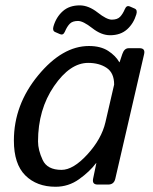

<svg xmlns="http://www.w3.org/2000/svg" viewBox="-20 -694 577 722"><path d="M187 -573.7Q176.3 -578.6 181.2 -595.2Q191.4 -629.9 216.1 -651.9Q240.7 -673.8 279.8 -673.8Q313 -673.8 347.2 -647Q381.3 -620.1 400.4 -620.1Q421.4 -620.1 431.6 -630.9Q441.9 -641.6 449.7 -660.2Q456.1 -674.8 467.8 -669.9L486.8 -661.6Q497.6 -656.7 492.7 -640.1Q482.4 -605.5 457.8 -583.5Q433.1 -561.5 394 -561.5Q360.8 -561.5 326.7 -588.4Q292.5 -615.2 273.4 -615.2Q252.4 -615.2 242.2 -604.5Q231.9 -593.8 224.1 -575.2Q217.8 -560.5 206.1 -565.4ZM32.2 -165.5Q32.2 -299.8 123.3 -410.4Q214.4 -521 314.5 -521Q358.4 -521 386.7 -502.7Q415 -484.4 428.7 -460H429.7L439.9 -490.7Q447.3 -512.7 463.9 -512.7H504.9Q526.9 -512.7 522 -490.7L413.6 -22Q408.7 0 386.7 0H347.2Q325.7 0 330.1 -22L342.3 -80.6H341.3Q317.4 -48.8 277.6 -20.3Q237.8 8.3 189 8.3Q118.2 8.3 75.2 -34.4Q32.2 -77.1 32.2 -165.5ZM123 -162.1Q123 -129.9 140.4 -92.5Q157.7 -55.2 211.4 -55.2Q255.4 -55.2 308.6 -113.3Q361.8 -171.4 376.5 -234.4L409.2 -376Q409.2 -419.9 381.1 -438.7Q353 -457.5 311.5 -457.5Q243.2 -457.5 183.1 -369.9Q123 -282.2 123 -162.1Z"/></svg>

Font: Istok
Style: Italic
Weight: 500
Italic angle: -13°
Designer: Andrey V. Panov
Foundry: Andrey V. Panov
Version: Version 1.0.3